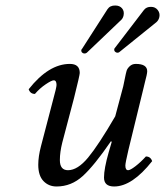

<svg xmlns="http://www.w3.org/2000/svg" viewBox="-20 -673 604 703"><path d="M505.9 -352.1 450.2 -124Q439 -76.2 439 -66.9Q439 -49.8 449.2 -49.8Q457 -49.8 476.1 -64.5Q495.1 -79.1 514.2 -100.1Q531.2 -100.1 537.1 -83Q463.9 9.8 397.9 9.8Q360.8 9.8 360.8 -22.9Q360.8 -55.2 377.9 -115.2L389.2 -153.8L386.2 -155.8Q325.2 -66.9 283.2 -28.6Q241.2 9.8 187 9.8Q158.2 9.8 139.2 -10Q120.1 -29.8 120.1 -69.8Q120.1 -99.6 129.9 -137.2L173.8 -305.2Q187 -353 187 -361.8Q187 -378.9 176.8 -378.9Q168.9 -378.9 147.5 -364.5Q126 -350.1 107.9 -329.1Q90.8 -329.1 85 -346.2Q158.2 -439 235.8 -439Q272 -439 272 -405.8Q272 -397.9 251 -314L208 -150.9Q199.2 -115.7 199.2 -86.9Q199.2 -49.8 229 -49.8Q264.2 -49.8 302.5 -95.9Q340.8 -142.1 401.9 -247.1L431.2 -356.9Q433.1 -364.7 437 -384.8Q440.9 -404.8 443.4 -413.3Q445.8 -421.9 454.8 -430.4Q463.9 -439 477.1 -439Q519 -439 519 -412.1Q519 -407.2 516.6 -396Q514.2 -384.8 510.5 -371.3Q506.8 -357.9 505.9 -352.1ZM563.5 -610.8Q561 -599.1 552.7 -591.8L416.5 -481.9Q414.1 -480 409.7 -480Q405.3 -480 401.4 -483.6Q397.5 -487.3 398.4 -493.2Q398.9 -496.1 400.4 -497.1L506.8 -636.2Q516.1 -648.4 533.2 -647.9Q548.3 -647.9 557.4 -636.5Q566.4 -625 563.5 -610.8ZM432.6 -617.2Q430.7 -607.4 424.8 -601.1L297.9 -480Q294.4 -477.1 289.3 -477.1Q284.2 -477.1 280.5 -480.7Q276.9 -484.4 277.8 -490.2Q278.3 -492.2 279.8 -493.2L373.5 -639.2Q382.8 -653.3 402.3 -652.8Q418 -652.8 426.8 -642.6Q435.5 -632.3 432.6 -617.2Z"/></svg>

Font: Linux Libertine
Style: Italic
Weight: 400
Italic angle: -12°
Designer: Philipp H. Poll
Foundry: Philipp H. Poll
Version: Version 5.1.6 ; ttfautohint (v0.9)